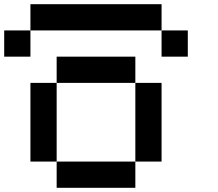

<svg xmlns="http://www.w3.org/2000/svg" viewBox="-20 -895 1040 915"><path d="M395 -250V-247.5ZM395 -247.5V-240ZM125 -875H750V-750H125ZM750 -750H875V-625H750ZM125 -750V-625H0V-750ZM250 -625H625V-500H250ZM625 -500H750V-125H625ZM625 -125V0H250V-125ZM250 -125H125V-500H250Z"/></svg>

Font: Dogica
Style: Regular
Weight: 400
Monospace: yes
Designer: Roberto Mocci
Version: Version 001.012